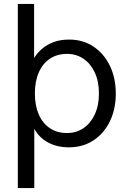

<svg xmlns="http://www.w3.org/2000/svg" viewBox="-20 -740 662 980"><path d="M71 220V-720H154V-444Q170 -470 194.5 -491Q219 -512 253.5 -525Q288 -538 333 -538Q404 -538 457.5 -502Q511 -466 541 -404Q571 -342 571 -262Q571 -183 541 -121Q511 -59 457 -23.5Q403 12 332 12Q271 12 225 -13Q179 -38 155 -83V220ZM322 -61Q369 -61 405.5 -85.5Q442 -110 463.5 -155.5Q485 -201 485 -263Q485 -325 463.5 -370.5Q442 -416 405.5 -440.5Q369 -465 322 -465Q272 -465 235 -440.5Q198 -416 178 -370.5Q158 -325 158 -263Q158 -201 178 -155.5Q198 -110 235 -85.5Q272 -61 322 -61Z"/></svg>

Font: DM Sans 9pt
Style: Regular
Weight: 400
Designer: Colophon Foundry, Jonny Pinhorn
Foundry: Colophon Foundry
Version: Version 4.004;gftools[0.9.30]